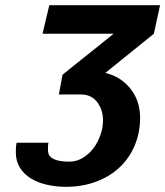

<svg xmlns="http://www.w3.org/2000/svg" viewBox="-20 -520 637 740"><path d="M221 -232 418 -390H144L170 -500H597L573 -390L386 -239Q423 -230 448.5 -211Q474 -192 490 -168.5Q506 -145 513 -118.5Q520 -92 520 -67Q520 -9 499.5 40Q479 89 441.5 124.5Q404 160 351 180Q298 200 234 200Q194 200 158.5 191.5Q123 183 97 166.5Q71 150 56 125Q41 100 41 67Q41 58 41.5 49Q42 40 44 30H167Q165 36 165 45Q165 54 165 60Q165 103 247 103Q275 103 299 88.5Q323 74 340 51.5Q357 29 367 0.5Q377 -28 377 -55Q377 -97 354.5 -126.5Q332 -156 291 -156H207Z"/></svg>

Font: Perun
Style: Bold Italic
Weight: 700
Italic angle: -12°
Foundry: Copyright (c) Stefan Peev, Context Ltd, 2016
Version: Version 1.027